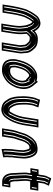

<svg xmlns="http://www.w3.org/2000/svg" viewBox="1034 -1796 795 2903"><g transform="rotate(90 1431.5 -344.5)"><path d="M496.3 -229C497.7 -242.3 497.7 -259 496.2 -279C493.7 -306.3 494.1 -322 491 -347L497.7 -358C502.5 -363.8 515.3 -375.8 519 -379C524.1 -384 530.6 -391.8 537.6 -395C538.9 -395 540.3 -395.3 541.7 -396H566.7C587.7 -396 601.9 -390.2 612.2 -380C625.3 -368.9 631.5 -362.4 640.4 -350C647.7 -341.4 659.7 -326.7 657.3 -311C657.7 -305.7 658.4 -299.3 659.2 -292C660.1 -271.4 665.7 -257 662.2 -235L620.9 26H743.9L785.2 -235C789.9 -264.7 787.4 -285.7 783.9 -309L782.8 -321C782.4 -326.3 782.1 -331 782.1 -335C781.8 -365.1 772.1 -391.6 759.3 -412C733.4 -450.3 699.1 -499.3 643.8 -510C627.8 -514.5 607.8 -519 586.2 -519C578.2 -519 567.5 -518.7 554 -518C515 -516.8 479.4 -497.7 457.4 -476C455.2 -474.7 453.2 -473 451.6 -471C447.5 -479 443.4 -486.3 439.1 -493C415.8 -524 388.2 -556.2 333.5 -559C322.2 -559 309.2 -556.7 294.4 -552C260.1 -543 226 -521.2 209.2 -494C206.5 -489.3 202.7 -484 197.7 -478C186.4 -460.8 174.5 -446 163.6 -427L146.4 -394C124.7 -354.5 117.6 -339.9 104 -284C89.8 -228.1 80.1 -189.7 71.4 -135L47.8 14H170.8L194.4 -135C202.4 -185.8 210.3 -219.2 224.1 -272C237.9 -322.8 251.5 -347 272.8 -384C278.5 -396.8 287.6 -406.4 296 -417L306.6 -433C308 -433.7 309.4 -434 310.7 -434C311.5 -434.7 312.2 -435 312.9 -435C316.2 -431.1 321.7 -428.1 324.3 -425C340.2 -406.1 350.2 -379.1 357.9 -353L356.6 -351L359.4 -350C359.3 -349.3 359.5 -348.3 360 -347C364 -331.3 367.3 -312 368.4 -293C369.5 -279.3 375.1 -240.5 372.5 -224L369.4 -192C368.7 -183.3 367.8 -175.7 366.8 -169C366.2 -161 365.2 -152.7 363.8 -144L335.8 33H458.8L486.8 -144C488.3 -153.3 489.4 -162.3 490.1 -171C493 -189.7 493.4 -211 496.3 -229ZM465.1 -171 464.9 -170C464.3 -161.7 463.2 -153.1 461.8 -144L437.7 8H364.7L388.8 -144C390.2 -152.6 391.4 -163.7 391.9 -170C393.3 -179.1 393.9 -185.2 394.6 -193.7L397.6 -224.9C401.1 -249.9 394.6 -286.3 393.7 -298.5C392.6 -317.8 389 -338.7 385.1 -354.4L387.3 -368L380.1 -370.5C372.1 -396.3 362.3 -421.8 344.8 -442.7C338.5 -450.2 333.8 -452.2 333.4 -452.7L327.2 -460H316.9C305.9 -457.4 299 -455.4 290.9 -451.6L276.2 -429.4C268.5 -419.7 258.8 -409.5 250.5 -392.3C229.1 -355 214.1 -327.5 199.7 -274.7C185.7 -221.4 177.6 -186.7 169.4 -135L149.7 -11H76.7L96.4 -135C104.9 -188.6 114.2 -225.4 128.5 -281.8C142.1 -337.5 146.4 -345.2 168.4 -385.2L185.5 -418C195 -434.4 205.9 -448.2 217.4 -465.4C224 -473.7 226.8 -477.8 230.6 -484C245.5 -507.6 290.8 -533.6 329 -534C373.1 -531.4 395.4 -506.1 417.5 -476.8C421.3 -470.8 424.9 -464.4 428.6 -457.1L444.5 -425.9L469.2 -456L471.1 -457.1C489.2 -474.9 517.2 -492 551.1 -493C564.8 -493.7 574.8 -494 582.2 -494C600.8 -494 619.2 -489.9 634.3 -485.6C679.3 -476.9 711.2 -434.9 737.3 -396.3C748.7 -377.8 756.5 -355.8 756.7 -330.9C756.8 -326 757.1 -320.8 757.6 -314.9L758.8 -302.3C762.2 -279.2 764.4 -261.5 760.2 -235L722.8 1H649.8L687.2 -235C691.7 -263.5 685.2 -281.1 684.5 -296.9C684.3 -302.9 683 -311.5 682.7 -314.6C685.1 -342.6 667 -360.5 661.4 -367.1C651.9 -380.2 642.9 -389.2 630.9 -399.5C616.1 -413.8 596 -421 570.7 -421H539.8L537.6 -420H535.6L529.9 -417.4C514.4 -410.2 506.3 -399 503.2 -395.9C496 -389.4 485.5 -379.6 477.7 -370.2L464.7 -349C471 -299.7 474.8 -232.6 465.1 -171ZM450 -170.4 450.1 -171C460 -233.6 456.6 -297.9 450.2 -348.3L461.2 -366.3C468.6 -375.3 478.9 -384.8 486.2 -391.4C489.1 -394.3 495 -404.9 515.7 -414.5L527.5 -420H529.5L531.6 -421H570.7C604.4 -421 630.8 -410.2 646.1 -395.4C658 -385.3 667.8 -375.3 677 -362.6C683.9 -354.4 700 -336.6 697.5 -313.2C698 -308.2 698.5 -303.4 699.4 -295.7C700.2 -276.8 706.4 -261.5 702.2 -235L664.8 1H707.8L745.2 -235C749.6 -262.9 747.4 -280.6 743.8 -304.7L742.7 -317.1C742.2 -322.8 741.9 -327.8 741.9 -332.4C741.6 -359.2 733.1 -382.5 721.8 -400.7C695.2 -440.1 660.2 -479.9 628.5 -486.1C613.3 -489 596.8 -494 582.2 -494C575.6 -494 566.9 -493.8 552.7 -493C531.1 -492.4 506.3 -479.5 487.8 -461.3L486 -460.2L441.3 -406L413.2 -461.4C409.4 -468.8 406.2 -474.5 401.9 -481.2C378.4 -512.4 356.4 -531.8 328.3 -534C325.6 -533.8 319 -532.9 309.8 -529.9C287.1 -522.8 261.1 -510.1 246.8 -487.4C243.4 -481.8 239.7 -476.5 234 -469.5C222.7 -452.4 211.3 -438.1 201.6 -421.1L184.4 -388.3C162.5 -348.4 157.3 -338.6 143.7 -282.6C129.4 -226.4 119.9 -189 111.4 -135L91.7 -11H134.7L154.4 -135C162.5 -186.4 170.6 -220.6 184.4 -273.7C198.6 -325.7 213.3 -352.4 234.6 -389.4C241.9 -404.9 252.2 -416.1 259.7 -425.4L274.4 -447.7L284.7 -452.5C288.6 -454.3 310 -458.3 316.9 -460H339L348.8 -448.3C349.3 -447.9 354 -445.8 360.3 -438.3C377.9 -417.3 387.3 -392.6 395.2 -367.3L401.8 -365L399.8 -352.6C404 -336.4 407.5 -316 408.6 -296.5C409.5 -283.8 415.7 -246.4 412.6 -224.5L409.5 -193.1C408.8 -184.5 408.1 -177.7 406.9 -169.7C406.2 -161.4 405.2 -152.8 403.8 -144L379.7 8H422.7L446.8 -144C448.3 -153.2 449.3 -162 450 -170.4Z M1005.4 -116C1005.5 -116.7 1005.2 -117 1004.5 -117C1002.9 -123.7 1001.3 -130 999.5 -136C998.3 -149.4 999.3 -163.5 998 -177L999.8 -188C1020.7 -278.9 1045.4 -348.1 1108.1 -386H1114.1C1119.5 -386 1124.5 -386.3 1129.3 -387C1129.9 -386.3 1130.5 -386 1131.1 -386C1132.4 -385.3 1133.9 -384.3 1135.7 -383L1184.7 -339L1188.2 -342C1197.5 -320.9 1204.8 -295.7 1199.7 -263C1197.7 -255 1196.2 -247.7 1195.2 -241C1189.2 -219.9 1182.6 -203.4 1173.5 -186C1163.8 -169.9 1149.9 -143.8 1135.2 -134C1114 -115.7 1090.4 -100 1053.8 -100C1047.2 -100 1042.6 -100.3 1040 -101C1025.1 -101 1012.2 -107.9 1005.4 -116ZM1196 -499C1178.3 -508.6 1158.9 -509 1133.6 -509C1099.5 -509 1076.2 -500.2 1048.8 -485C1012.6 -462.6 986.1 -438.9 961 -404C921.2 -351.6 897 -276.4 879.4 -198C871.4 -166.1 875.5 -139.8 875.1 -114C875.4 -97 880.2 -84.3 884.1 -70C900.3 -11.9 951.5 23 1035.4 23C1109.4 23 1160.6 -8.5 1206.1 -45C1235.1 -68.6 1263.5 -107.5 1281.6 -143C1296 -168.7 1310.5 -199.1 1315.9 -233L1322 -259C1336.9 -353.2 1306.6 -417 1264.3 -463L1218.2 -519ZM1049.9 -75C1094 -75 1126.5 -96.2 1148.7 -115.2C1174.6 -134.4 1185.8 -161.2 1194.7 -175.8C1206.1 -194.8 1213.3 -216.2 1219.9 -239.4L1220.2 -241C1221.1 -247 1222.7 -254.4 1224.5 -262L1224.7 -263C1230.8 -301.8 1221.8 -332 1211.6 -354.9L1199.5 -382.3L1188 -372.4L1153.5 -403.3C1149.1 -406.6 1145.7 -409.5 1142.3 -413.5L1129.7 -411.7C1126.3 -411.3 1122.4 -411 1118.1 -411H1104.5C1024.9 -367.2 995.9 -282.9 974.9 -188.9L972.5 -173.9C973.7 -161.3 972.7 -147.4 974.3 -129.9C975 -122.9 977.6 -116.8 979.4 -109.7L978.7 -105.6L981 -103L983.6 -92H991.2C1005.8 -79.9 1025.4 -75 1049.9 -75ZM1196.6 -468.4 1212.8 -483 1244.1 -445.1C1258.3 -429.6 1262.5 -423.3 1272.6 -405.5C1294.6 -373.5 1306.4 -319.9 1297.2 -259.9L1291.1 -234L1290.9 -233C1286.3 -203.6 1273.9 -177.4 1259.6 -151.8C1242.6 -118.4 1216.1 -82.9 1192.1 -63.4C1165.4 -42 1132 -19.3 1102.9 -12.3C1083.4 -7.6 1063.6 -2 1039.3 -2C988.4 -2 963.1 -12.1 938.4 -32.8C919.5 -50.1 914.9 -57.2 908.6 -79.9C904.4 -95.4 900.7 -106.4 900.4 -117.9C900.7 -147.9 897.2 -168.9 904 -196C921.5 -273.9 945.1 -344.6 980.6 -391.4C1003.9 -423.7 1026.5 -443.8 1059.1 -464C1084.3 -477.9 1100.5 -484 1129.7 -484C1155.2 -484 1169.4 -483.1 1181.3 -476.6ZM1235.2 -241 1235 -240C1228.7 -217.6 1221.4 -199.3 1211.6 -180.5C1203.2 -164.4 1192.4 -139.5 1165.6 -119.5C1143.7 -100.9 1107.3 -75 1049.9 -75C1021.5 -75 995.4 -82.2 981.3 -92H969.3L965.7 -107.1L964.2 -108.8L964.6 -111.4C963.1 -117.7 961.5 -123.7 959.9 -129.3C955.8 -143.7 958.9 -162.4 957.7 -175.1L959.9 -188.6C980.9 -280.1 1003.2 -355.8 1081.7 -403.1L1094.8 -411H1118.1C1120.8 -411 1122.8 -411.2 1124.2 -411.4L1152.6 -415.3L1162.5 -403.6C1164.5 -402.3 1166.6 -400.8 1168.5 -399.4L1187.6 -382.2L1206.1 -398.2L1227 -350.8C1237 -328.2 1245.4 -299.4 1239.7 -263L1239.6 -262.3C1237.7 -254.6 1236.2 -247.3 1235.2 -241ZM1211.1 -470.6 1201 -461.5 1168 -479.5C1160.8 -483.3 1155.5 -484 1129.7 -484C1108.8 -484 1099.4 -481.1 1074.8 -467.6C1043.1 -447.9 1020.9 -428.3 997.2 -395.5C960.8 -347.5 936.7 -274.8 919.1 -196.8C911.9 -167.8 915.6 -144.9 915.3 -116.5C915.6 -102.9 919.6 -91.7 923.7 -76.5C930.3 -52.9 935.6 -45.1 953.6 -28.8C976.9 -9.1 995.5 -2 1039.3 -2C1057.6 -2 1074 -5.1 1089.8 -10.1C1114.1 -17.8 1145.3 -35 1175.2 -59C1198.6 -78 1226.3 -114.8 1243.6 -148.7C1257.9 -174.3 1271 -201.9 1275.9 -233L1276 -233.6L1282.1 -259.6C1291.8 -321.5 1279.5 -377.3 1257.5 -409.3C1245.4 -426.8 1243.9 -432.8 1228.5 -449.5Z M1488.6 -553 1466.1 -493 1459.9 -479C1455.1 -465.7 1451.4 -450.7 1448.7 -434L1441.9 -391C1432.2 -329.3 1435.5 -263.6 1438.7 -213C1441.3 -174.3 1448.2 -151.1 1456.8 -119C1468.6 -82.5 1483.9 -60.7 1503.2 -33C1522.4 -3.1 1553.8 19.8 1597.6 28C1662.2 44.8 1720.4 14.9 1751.5 -22C1811.5 -96.9 1855.1 -196.3 1874.5 -319L1907.6 -528H1784.6L1751.5 -319C1750.2 -310.3 1748.4 -301.7 1746.4 -293C1743.4 -274.2 1739.1 -256.4 1733.9 -239C1719.6 -200.7 1708.5 -163.2 1687.9 -132C1683.9 -123.9 1665 -92 1660.6 -92C1655.8 -91.3 1652.1 -91 1649.4 -91L1637.7 -93C1625.4 -96.2 1615 -102.3 1610.7 -112L1601 -126C1579.4 -157.9 1566.8 -192.5 1563 -240C1561.2 -284 1556.5 -337.8 1564.9 -391L1571.7 -434C1573 -442 1574.7 -448.3 1576.7 -453C1586 -477.7 1595.2 -502.3 1604.5 -527ZM1546.7 -434 1539.9 -391C1530.8 -333.6 1535.9 -278.8 1537.7 -234.6C1541.9 -182.9 1555.7 -144.9 1579.3 -109.9L1588.2 -97.1C1597.9 -78.8 1613.1 -72.6 1628.8 -68.5L1643.4 -66H1645.5C1650.1 -66 1654.7 -66.5 1660.2 -67.3C1692.7 -67.3 1709.5 -122.3 1709.5 -122.3C1733.2 -159.3 1743.8 -197.1 1757.5 -233.8C1764 -251.3 1768.3 -273.9 1771.3 -292C1773.4 -301.3 1775.1 -310 1776.5 -319L1805.7 -503H1878.7L1849.5 -319C1830.7 -200 1788.4 -105.4 1732.8 -35.8C1707.7 -6.4 1661.2 17.7 1606.7 3.5C1568.2 -3.7 1541.9 -22.6 1525 -48.9C1505.2 -77.3 1491.9 -96.6 1481.3 -129.3C1472.3 -162.3 1466.4 -182.2 1464 -218.4C1460.8 -268.7 1457.7 -332.9 1466.9 -391L1473.7 -434C1476.1 -448.9 1479.5 -462.4 1483.3 -473.1L1489.4 -486.9L1503 -523.3L1571.7 -507.9C1562.4 -483.1 1551 -460.9 1546.7 -434ZM1667.3 -67.8C1660.4 -66.9 1652.6 -66 1645.5 -66H1640.2L1621.3 -69.2C1600.3 -74.7 1581.6 -84.2 1572.7 -101.5L1563.7 -114.3C1540.2 -149.2 1526.8 -186.3 1522.8 -236.6C1521 -280.8 1516.1 -335.1 1524.9 -391L1531.7 -434C1533.1 -442.7 1534.8 -449.7 1537.8 -456.8C1544.1 -473.7 1551 -492 1557.8 -510.1L1516.3 -519.4L1505 -489.1L1498.8 -475.3C1494.7 -463.6 1491.2 -449.6 1488.7 -434L1481.9 -391C1472.5 -331.6 1475.7 -266.8 1478.9 -216.4C1481.4 -179.4 1487.6 -158.4 1496.4 -125.8C1507.4 -92.1 1520.7 -72.9 1540.6 -44.5C1572.7 5.6 1659.7 34.6 1716.1 -31.6C1772.3 -102 1815.5 -198.7 1834.5 -319L1863.7 -503H1820.7L1791.5 -319C1790.1 -310.1 1788.4 -301.4 1786.3 -292.4C1783.3 -273.8 1778.9 -255.1 1773.2 -236.2C1758.9 -197.8 1748.5 -161 1725.6 -125.6C1724.4 -123.3 1722 -78.4 1667.3 -67.8Z M2203.1 -392H2209.1C2211.5 -392 2225 -392.4 2226.5 -388C2239.5 -372.5 2246.1 -338.7 2249.2 -317C2251.9 -305.7 2253.5 -299.7 2251.5 -287C2248.5 -253.6 2249.5 -224 2243.9 -189C2243.2 -180.3 2242.2 -172 2241 -164L2237.5 -142C2234.7 -124.6 2235 -111.8 2234.2 -96L2234 -76C2234.1 -72 2233.9 -68.7 2233.5 -66C2232 -56.7 2231.2 -47.7 2231.2 -39L2233.4 29L2358.2 5L2355.8 -62L2356.5 -66C2357.7 -74 2358.4 -82.7 2358.6 -92L2358.7 -112C2359.3 -120 2359.5 -127.3 2359.2 -134L2364 -164C2365.2 -172 2366.3 -181 2367.3 -191C2371.9 -220.1 2371.7 -243.8 2373.9 -271L2376 -297C2376.6 -309 2376.7 -320 2376.3 -330C2371.4 -383.1 2356.1 -440.7 2327.2 -475C2303.4 -503.3 2281.9 -515 2228.6 -515C2202.3 -515 2176.6 -507.1 2154.3 -501C2125.8 -494.1 2099.9 -469 2082.6 -452C2057 -429.9 2041.6 -397.3 2022.3 -368C2003.1 -335.3 1990.2 -292.6 1978.8 -251C1967.9 -213.9 1951.8 -175.8 1945.1 -133L1920.5 22H2043.5L2068.1 -133C2073.9 -169.9 2086.8 -200.2 2098.1 -234C2106.1 -261.6 2113.6 -291.4 2126.2 -317L2137.1 -335C2139.9 -340.3 2143.5 -346.3 2147.9 -353C2157.4 -369.2 2161.6 -371 2177.8 -384C2178.3 -387.2 2200.4 -391.2 2203.1 -392ZM2339 -164 2333.8 -131.5C2334.1 -124.8 2334.1 -117.6 2333.4 -109.1L2333.3 -88.4C2333.1 -80.2 2332.5 -72.6 2331.5 -66L2330.4 -59.6L2332 -14.7L2257.9 -0.4L2256.5 -43.2C2256.6 -51.2 2257.2 -57.9 2258.5 -66C2259.2 -70.6 2259.4 -75.5 2259.3 -79.9L2259.5 -99.2C2260.3 -116.9 2260.1 -126.8 2262.5 -142L2266 -164C2267.3 -172.1 2268.5 -182.9 2269.1 -190C2274.8 -227.1 2274.1 -258.5 2276.6 -287.9C2279 -304.4 2276.2 -316.9 2274.1 -325.3C2270.6 -349.2 2264.2 -384.3 2248.4 -403.9C2233 -426.2 2213 -417 2213 -417H2203C2194.2 -414.2 2182.3 -419.9 2160.2 -399.5C2154.2 -394.7 2147.1 -388.4 2144.4 -385.9C2128.4 -373.9 2127.3 -364.3 2126.8 -363.4C2122.1 -356.2 2117.9 -349.1 2115.4 -344.5L2104.3 -326.1C2089.9 -296.8 2081.5 -263.9 2074 -237.8C2062.9 -204.8 2049.5 -173.5 2043.1 -133L2022.5 -3H1949.5L1970.1 -133C1976.2 -171.9 1991.5 -208.2 2003.1 -247.9C2014.5 -289.4 2027.6 -330.4 2043.3 -357.5C2064.5 -389.9 2078.7 -418.1 2097.5 -434.3C2111.1 -446.1 2135.2 -471.6 2157 -476.8C2180.9 -483.4 2203.1 -490 2224.6 -490C2273.7 -490 2285.8 -482.3 2306.8 -457.3C2331 -428.5 2346.4 -373.8 2351 -324.5C2351.4 -315.2 2351.2 -304.9 2350.8 -294.7L2348.7 -269.1C2346.4 -240.5 2346.5 -217.8 2342.3 -191L2342.1 -190.2C2341.2 -180.5 2340.2 -171.5 2339 -164ZM2263.7 -399.8C2282.5 -377.5 2285.7 -345.9 2289.1 -322.3C2291.7 -311.9 2293.8 -302.4 2291.5 -287.6C2288.9 -256.6 2289.7 -226 2284 -189.6C2283.4 -182 2282.2 -172 2281 -164L2277.5 -142C2274.9 -125.9 2275.2 -115 2274.4 -98L2274.2 -78.5C2274.3 -74.2 2274.1 -69.9 2273.5 -66C2272.1 -57.4 2271.4 -49.9 2271.4 -41.7L2272.6 -4L2317.3 -12.6L2315.6 -60.5L2316.5 -66C2317.6 -73.1 2318.2 -81.1 2318.4 -89.7L2318.5 -110.2C2319.3 -119.6 2319.3 -125.4 2319 -132.4L2324 -164C2325.2 -171.9 2326.2 -179.5 2327.2 -190.5C2331.7 -219.4 2331.5 -241.4 2333.8 -269.8L2335.9 -295.5C2336.4 -306.4 2336.5 -317 2336.1 -326.5C2331.4 -376.9 2315.3 -433.2 2291.2 -461.8C2270.2 -486.7 2264.4 -490 2224.6 -490C2210.9 -490 2191.5 -484.9 2167.4 -478.3C2154.8 -474.8 2124.6 -448.7 2116 -440.2C2097.2 -421.7 2081.3 -394.1 2059.6 -361C2042.6 -331.6 2029.7 -290.4 2018.3 -249C2007 -210.3 1991.5 -173.4 1985.1 -133L1964.5 -3H2007.5L2028.1 -133C2034.3 -172.2 2047.5 -203.1 2058.6 -236.4C2066.4 -263.1 2074.4 -294.7 2088.2 -322.9L2099.3 -341.2C2101.9 -346 2106 -353 2110.5 -359.9C2112 -362.4 2110.7 -368.9 2127.5 -381.5C2131.6 -385.3 2136.5 -389.6 2144 -395.6C2166.6 -417.7 2185.6 -413.4 2197 -417H2212.9C2212.9 -417 2246.7 -426.3 2263.7 -399.8Z M2733.4 -110C2732.8 -110 2732.5 -110.3 2732.6 -111C2729.7 -116.7 2726 -127.9 2725.4 -135L2723.1 -152C2722.4 -159.2 2719.3 -165.9 2720.6 -174C2723.4 -216.6 2714.7 -256.8 2714.4 -299C2714 -316.3 2711.7 -339 2714.7 -358L2721.8 -403H2843.8L2863.3 -526H2741.3L2755.6 -616L2756.7 -617L2788.6 -686L2676.4 -722C2665.7 -699 2655 -676.1 2644.4 -653C2638.5 -641 2634.6 -629 2632.7 -617L2618.9 -530H2541.9L2522.5 -407H2599.5L2591.7 -358C2589.3 -342.7 2588.5 -327.3 2589.4 -312C2590 -277.6 2591.9 -247.6 2593.2 -216L2595 -196C2595.4 -185.3 2595.6 -176.7 2595.9 -170C2596.6 -166 2596.8 -163 2596.5 -161C2595.9 -153 2596.2 -144.7 2597.5 -136L2598.7 -118L2601 -101C2606.8 -67.8 2618.5 -34.5 2640.2 -14C2660.2 4.8 2684.6 20 2724.8 20H2794.8L2814.3 -103H2744.3C2739.2 -103 2736.1 -106.8 2733.4 -110ZM2688 -690.8 2754.8 -669.4 2736.7 -630.3 2732.2 -626.4 2712.3 -501H2834.3L2822.8 -428H2700.8L2689.7 -358C2685.9 -334.3 2688.8 -310.3 2689 -294.8C2689.3 -267.4 2692.2 -237.5 2694.4 -214C2694.4 -196.1 2695.9 -182.4 2695.4 -172.7C2693.3 -155 2697.6 -148.5 2697.9 -145.4L2700.2 -128.8C2701.7 -115.9 2704.3 -108.8 2708.1 -100.3L2715.2 -89.7C2718.4 -86.2 2726 -78 2740.4 -78H2785.4L2773.8 -5H2728.8C2695.5 -5 2677 -16.6 2659.2 -33.3C2642.6 -49 2631.4 -78.4 2626 -108.5L2623.9 -124.2L2622.7 -142.4C2621.8 -148.8 2621.4 -158.3 2621.7 -162C2623.3 -179.6 2620.8 -183.4 2620.3 -201.3L2618.5 -221.5C2617.1 -254.3 2615.3 -282 2614.7 -316.8C2613.8 -331.6 2614.5 -344.2 2616.7 -358L2628.4 -432H2551.4L2563 -505H2640L2657.7 -617C2661.7 -642.1 2678.7 -670.7 2688 -690.8ZM2700.7 -93 2692.9 -104C2689.3 -111.9 2686.4 -120.6 2685.3 -130.9L2683 -147.8C2682.6 -152.1 2678.6 -159.2 2680.4 -173.2C2681.2 -186 2679.5 -198.2 2679.5 -215.9C2677.3 -239.6 2674.4 -269.3 2674.2 -296.3C2673.9 -312.5 2671.2 -336 2674.7 -358L2685.8 -428H2807.8L2819.3 -501H2697.3L2716.7 -623.2L2720.3 -626.3L2741.4 -671.9L2700 -685.2C2694.3 -672.9 2688.8 -661 2682.9 -648.1C2677.5 -637.2 2674.4 -627.4 2672.7 -617L2655 -505H2578L2566.4 -432H2643.4L2631.7 -358C2629.4 -343.6 2628.7 -330 2629.6 -315.1C2630.2 -280.4 2632 -251.8 2633.4 -219.5L2635.2 -199.4C2635.5 -188.2 2635.8 -180.8 2636.1 -174.1C2637.7 -163 2635.8 -152.6 2637.7 -140.1L2638.8 -122L2641 -105.8C2646.5 -74.8 2658.8 -44 2674.4 -29.1C2692.6 -12.1 2707.2 -5 2728.8 -5H2758.8L2770.4 -78H2740.4C2712.4 -78 2703.1 -90.5 2700.7 -93Z"/></g></svg>

Font: Tape
Style: Regular
Weight: 500
Foundry: Cannot Into Space Fonts
Version: Version 0.97